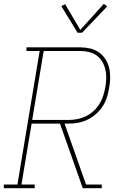

<svg xmlns="http://www.w3.org/2000/svg" viewBox="-38 -982 658 1002"><path d="M-18 0V-19H53L169 -716H100V-735H379Q405 -735 430.5 -729.5Q456 -724 476.5 -710Q497 -696 511 -675Q525 -654 531 -630Q537 -606 537 -579Q537 -552 532 -526Q528 -501 520.5 -476Q513 -451 498.5 -428.5Q484 -406 464 -388Q444 -370 420 -358Q396 -346 370.5 -341.5Q345 -337 320 -337H299L411 -19H493V0H394L275 -337H127L74 -19H143V0ZM320 -356Q343 -356 366 -360.5Q389 -365 410.5 -375.5Q432 -386 450.5 -403Q469 -420 481.5 -440.5Q494 -461 501 -483.5Q508 -506 512 -529Q516 -552 516.5 -575.5Q517 -599 511.5 -621Q506 -643 494.5 -662Q483 -681 465 -693.5Q447 -706 424.5 -711Q402 -716 379 -716H190L130 -356ZM367 -811 282 -950 302 -960 381 -826 504 -962 521 -948 390 -811Z"/></svg>

Font: Iosevka Etoile Thin Oblique
Style: Regular
Weight: 100
Italic angle: -9°
Designer: Belleve Invis
Foundry: Belleve Invis
Version: Version 15.5.2; ttfautohint (v1.8.4)